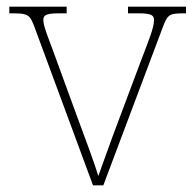

<svg xmlns="http://www.w3.org/2000/svg" viewBox="-20 -556 585 576"><path d="M86 -468 259 0H290L466 -468C483 -514 486 -516 536 -516H538V-536H364V-516H396C437 -516 442 -509 442 -495C442 -472 426 -435 400 -366L340 -206C304 -111 284 -52 275 -28C264 -65 236 -140 214 -199L138 -407C127 -437 110 -478 110 -495C110 -509 115 -516 156 -516H180V-536H8V-516C66 -516 69 -515 86 -468Z"/></svg>

Font: Noto Serif Georgian Thin
Style: Regular
Weight: 100
Designer: Monotype Design Team, Akaki Razmadze
Foundry: Google LLC
Version: Version 2.003